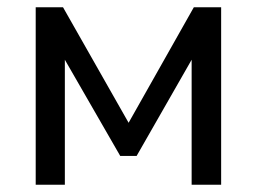

<svg xmlns="http://www.w3.org/2000/svg" viewBox="-20 -507 705 527"><path d="M78 0V-487H153L333 -170L512 -487H587V0H506V-343L355 -79H310L158 -343V0Z"/></svg>

Font: Nunito Sans Medium
Style: Regular
Weight: 500
Designer: Vernon Adams
Foundry: Vernon Adams
Version: Version 3.101; ttfautohint (v1.8.4.7-5d5b);gftools[0.9.27]